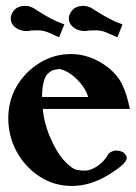

<svg xmlns="http://www.w3.org/2000/svg" viewBox="-20 -611 456 644"><path d="M373.5 -485.8 336.4 -502.4Q318.8 -509.3 301.3 -509.3Q277.8 -509.3 265.6 -506.8Q251.5 -506.8 237.8 -512.2Q210.9 -525.4 210.9 -549.3Q210.9 -555.7 213.4 -562Q225.6 -591.3 258.8 -591.3Q270.5 -591.3 280.8 -586.9L286.1 -584.5Q333 -554.2 360.8 -541.5Q367.2 -538.6 369.6 -537.1L391.1 -529.3ZM178.2 -485.8 141.6 -502.4Q123.5 -509.3 106 -509.3Q82.5 -509.3 70.8 -506.8Q56.2 -506.8 42.5 -512.2Q16.1 -525.4 16.1 -549.3Q16.1 -555.7 18.6 -562Q30.3 -591.3 64 -591.3Q75.2 -591.3 85.4 -586.9L91.3 -584.5Q137.7 -554.2 165.5 -541.5Q171.9 -538.6 174.8 -537.1L195.8 -529.3ZM221.2 12.7Q159.2 12.7 110.4 -20.5Q61.5 -53.7 34.7 -104.7Q7.8 -155.8 7.8 -214.4Q7.8 -273.9 36.1 -322Q64.5 -370.1 112.8 -399.9Q161.1 -429.7 217.8 -429.7Q283.7 -429.7 341.8 -385.3Q374.5 -359.4 390.1 -326.9Q405.8 -294.4 415.5 -245.6H123.5Q127 -203.1 145.5 -156.7Q168.9 -100.6 195.1 -72.5Q221.2 -44.4 237.3 -41.5Q252 -38.6 264.2 -38.6Q277.8 -38.6 293.2 -46.1Q308.6 -53.7 321.3 -65.7Q334 -77.6 340.3 -89.4Q346.7 -102.1 365.7 -106Q387.7 -106 396.5 -97.4Q405.3 -88.9 405.3 -81.1Q405.3 -61 336.9 -20.5Q279.8 12.7 221.2 12.7ZM275.9 -285.6Q268.1 -312 247.3 -335.2Q226.6 -358.4 207.5 -368.7Q188.5 -378.9 179.2 -379.4Q164.1 -377.9 156 -374.8Q147.9 -371.6 136.2 -359.4Q121.1 -336.4 121.1 -285.6Z"/></svg>

Font: Quaaykop
Style: Bold
Weight: 700
Designer: Tup Wanders
Foundry: Free font, DO NOT SELL
Version: Version 1.00;July 31, 2023;FontCreator 11.5.0.2430 64-bit